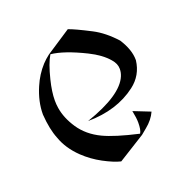

<svg xmlns="http://www.w3.org/2000/svg" viewBox="-105 -648 719 746"><g transform="rotate(-20 254.5 -275.0)"><path d="M272.5 2Q243.7 -4.9 203.1 -26.6Q162.6 -48.3 129.9 -79.6Q86.9 -121.1 69.8 -169.9Q53.2 -210.4 48.8 -272.5V-274.4Q48.8 -326.7 72.8 -382.3Q90.8 -424.8 121.1 -458Q133.8 -471.7 150.4 -484.4L252.9 -551.8Q278.8 -543 341.3 -510.7Q386.7 -487.3 429.2 -440.4Q460.4 -391.6 460.4 -350.1Q460.4 -349.1 460.4 -347.7Q453.1 -288.1 405.8 -252Q325.2 -190.4 205.1 -189.5Q356.4 -241.2 384.3 -309.1Q390.1 -323.2 390.1 -336.9Q390.1 -337.4 390.1 -337.9Q390.1 -338.4 390.1 -338.9Q390.1 -359.4 373 -378.9Q346.2 -410.6 295.9 -435.5Q210 -478 156.2 -483.4Q137.7 -453.1 122.6 -391.6Q110.8 -343.8 110.8 -308.6Q110.8 -292 113.3 -276.9Q120.1 -233.4 149.4 -189.5Q179.7 -144.5 233.9 -118.7Q280.8 -96.2 377.9 -74.2L378.4 -74.7Q386.2 -86.9 386.2 -117.2Q386.2 -136.2 379.9 -167L449.2 -139.6Q436 -109.9 406.2 -85.9Q383.8 -67.9 383.8 -67.4Z"/></g></svg>

Font: MedievalSharp
Style: Regular
Weight: 500
Version: Version 1.0